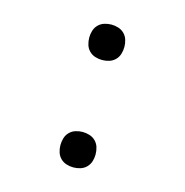

<svg xmlns="http://www.w3.org/2000/svg" viewBox="-85 -608 671 696"><g transform="rotate(15 250.0 -260.0)"><path d="M250 8Q237 8 224 4Q211 0 201.5 -9.5Q192 -19 188 -32Q184 -45 184 -58Q184 -72 188 -85Q192 -98 201.5 -107.5Q211 -117 224 -121Q237 -125 250 -125Q263 -125 276 -121Q289 -117 298.5 -107.5Q308 -98 312 -85Q316 -72 316 -58Q316 -45 312 -32Q308 -19 298.5 -9.5Q289 0 276 4Q263 8 250 8ZM250 -395Q237 -395 224 -399Q211 -403 201.5 -412.5Q192 -422 188 -435Q184 -448 184 -462Q184 -475 188 -488Q192 -501 201.5 -510.5Q211 -520 224 -524Q237 -528 250 -528Q263 -528 276 -524Q289 -520 298.5 -510.5Q308 -501 312 -488Q316 -475 316 -462Q316 -448 312 -435Q308 -422 298.5 -412.5Q289 -403 276 -399Q263 -395 250 -395Z"/></g></svg>

Font: Iosevka Term Curly Light
Style: Regular
Weight: 300
Designer: Belleve Invis
Foundry: Belleve Invis
Version: Version 32.3.0